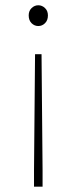

<svg xmlns="http://www.w3.org/2000/svg" viewBox="-20 -510 288 722"><path d="M107.9 191.9V129.9L111.8 -306.2H136.2L140.1 129.9V191.9ZM87.9 -452.1Q87.9 -469.2 98.9 -479.7Q109.9 -490.2 124 -490.2Q138.2 -490.2 149.2 -479.7Q160.2 -469.2 160.2 -452.1Q160.2 -433.6 149.4 -422.9Q138.7 -412.1 124 -412.1Q109.4 -412.1 98.6 -422.9Q87.9 -433.6 87.9 -452.1Z"/></svg>

Font: Source Sans 3 ExtraLight
Style: Regular
Weight: 200
Designer: Paul D. Hunt
Foundry: Adobe
Version: Version 3.052;hotconv 1.1.0;makeotfexe 2.6.0